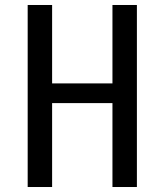

<svg xmlns="http://www.w3.org/2000/svg" viewBox="-20 -750 660 770"><path d="M91 0H189V-336.5H431V0H529V-730H431V-415.5H189V-730H91Z"/></svg>

Font: FontWithASyntaxHighlighterNightOwl
Style: Regular
Weight: 400
Designer: Riley Cran & the Lettermatic Team
Foundry: Lettermatic
Version: Version 1.000 (FontWithASyntaxHighlighterNightOwl)